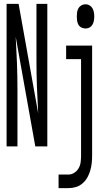

<svg xmlns="http://www.w3.org/2000/svg" viewBox="-20 -755 540 990"><path d="M14 0V-735H76L177 -170Q173 -238 170.5 -305.5Q168 -373 168 -441V-735H224V0H162L61 -565Q65 -497 67.5 -429.5Q70 -362 70 -294V0ZM421 -608Q410 -608 400 -613Q390 -618 384.5 -627.5Q379 -637 377.5 -648Q376 -659 376 -670Q376 -681 377.5 -692Q379 -703 384.5 -712.5Q390 -722 400 -727.5Q410 -733 421 -733Q432 -733 441.5 -727.5Q451 -722 456.5 -712.5Q462 -703 464 -692Q466 -681 466 -670Q466 -659 464 -648Q462 -637 456.5 -627.5Q451 -618 441.5 -613Q432 -608 421 -608ZM282 215V145H333Q349 145 363.5 135.5Q378 126 386 111.5Q394 97 396 80Q398 63 398 46V-450H321V-520H455V46Q455 66 453 85.5Q451 105 445.5 124Q440 143 430.5 160Q421 177 405.5 190.5Q390 204 371 209.5Q352 215 333 215Z"/></svg>

Font: Iosevka srxl
Style: Regular
Weight: 400
Monospace: yes
Designer: Belleve Invis
Foundry: Belleve Invis
Version: Version 33.0.1; ttfautohint (v1.8.3)